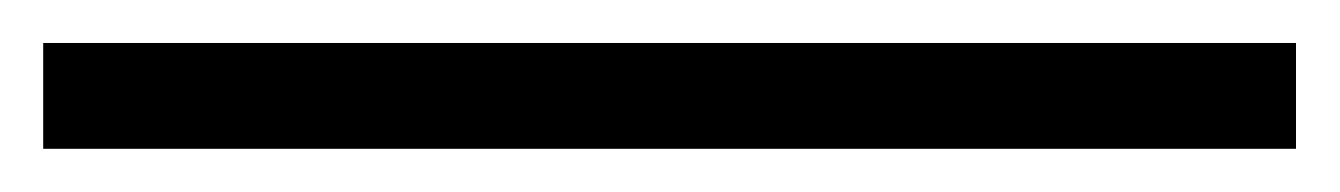

<svg xmlns="http://www.w3.org/2000/svg" viewBox="-25 2 614 88"><path d="M-5.2 70.2V21.7H569V70.2Z"/></svg>

Font: Noto Serif SC
Style: Regular
Weight: 200
Designer: Ryoko NISHIZUKA 西塚涼子 (kana & ideographs); Frank Grießhammer (Latin, Greek & Cyrillic); Wenlong ZHANG 张文龙 (bopomofo); San
Foundry: Adobe
Version: Version 2.001;hotconv 1.1.0;makeotfexe 2.6.0